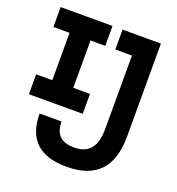

<svg xmlns="http://www.w3.org/2000/svg" viewBox="-128 -798 842 912"><g transform="rotate(20 293.0 -341.5)"><path d="M308.6 9.8Q205.1 9.8 153.8 -38.8Q102.5 -87.4 102.5 -184.1H213.4Q213.4 -135.7 237.5 -112.1Q261.7 -88.4 311 -88.4Q366.7 -88.4 393.6 -121.3Q420.4 -154.3 420.4 -223.1V-693.4H530.3V-223.1Q530.3 -106.4 475.1 -48.3Q419.9 9.8 308.6 9.8ZM23.4 -252.9V-353.5H295.4V-252.9ZM105 -252.9V-693.4H210.9V-252.9ZM23.4 -592.8V-693.4H285.6V-592.8ZM336.4 -592.8V-693.4H469.2V-592.8Z"/></g></svg>

Font: Cascadia Mono Medium
Style: Regular
Weight: 500
Monospace: yes
Designer: Aaron Bell
Foundry: Saja Typeworks
Version: Version 2407.024